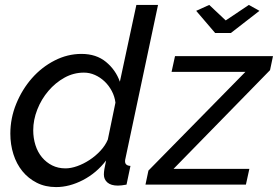

<svg xmlns="http://www.w3.org/2000/svg" viewBox="-20 -750 1129 780"><path d="M208 10Q164 10 129.5 -7.5Q95 -25 71 -54.5Q47 -84 34.5 -123.5Q22 -163 22 -207Q22 -270 46 -328.5Q70 -387 109.5 -432Q149 -477 201.5 -504Q254 -531 311 -531Q371 -531 410.5 -498.5Q450 -466 467 -418L534 -730H622L490 -108Q489 -104 488.5 -101Q488 -98 488 -95Q488 -77 510 -76L494 0Q483 2 474.5 3Q466 4 459 4Q431 4 416.5 -8.5Q402 -21 402 -41Q402 -50 404 -63Q406 -76 411 -98Q372 -47 317 -18.5Q262 10 208 10ZM246 -66Q268 -66 293.5 -75Q319 -84 343.5 -100Q368 -116 388 -137.5Q408 -159 418 -183L449 -333Q446 -358 434 -380.5Q422 -403 404.5 -419.5Q387 -436 365.5 -445.5Q344 -455 321 -455Q279 -455 242 -434.5Q205 -414 176.5 -380.5Q148 -347 131.5 -305Q115 -263 115 -221Q115 -189 124 -160.5Q133 -132 150.5 -111Q168 -90 192 -78Q216 -66 246 -66ZM777 -706 830 -730 897 -667 991 -730 1034 -706 918 -616H854ZM583 -57 977 -458H677L691 -522H1089L1077 -465L685 -64H993L979 0H571Z"/></svg>

Font: PTCRaleway Medium
Style: Italic
Weight: 500
Italic angle: -12°
Designer: Matt McInerney, Pablo Impallari, Rodrigo Fuenzalida
Foundry: Matt McInerney, Pablo Impallari, Rodrigo Fuenzalida
Version: Version 3.000g; ttfautohint (v1.5) -l 8 -r 28 -G 28 -x 14 -D